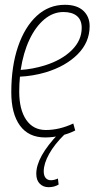

<svg xmlns="http://www.w3.org/2000/svg" viewBox="-20 -562 393 799"><path d="M293 -19Q266 -5 232.5 2.5Q199 10 168 10Q99 10 63 -39.5Q27 -89 27 -178Q27 -286 55 -368Q83 -450 133 -496Q183 -542 250 -542Q300 -542 326.5 -517.5Q353 -493 353 -453Q353 -386 303 -336Q253 -286 170 -261Q143 -253 115.5 -248.5Q88 -244 63 -243Q60 -213 60 -181Q60 -106 89 -63.5Q118 -21 171 -21Q227 -21 285 -48ZM244 -512Q201 -512 164.5 -481.5Q128 -451 102.5 -397Q77 -343 66 -271Q115 -274 167 -290Q237 -312 278.5 -353Q320 -394 320 -446Q320 -479 300 -495.5Q280 -512 244 -512ZM224 -6 249 -3Q207 38 184.5 78.5Q162 119 162 151Q162 169 170 178.5Q178 188 192 188Q205 188 221 181L224 206Q206 217 182 217Q160 217 145.5 202.5Q131 188 131 161Q131 91 224 -6Z"/></svg>

Font: Georama SemiCondensed ExtraLight
Style: Italic
Weight: 200
Width: 4
Italic angle: -9°
Designer: Jean-Baptiste Levee
Foundry: Production Type
Version: Version 1.000